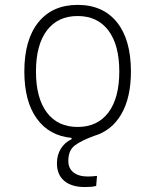

<svg xmlns="http://www.w3.org/2000/svg" viewBox="-20 -547 626 774"><path d="M321.8 207Q268.6 207 239 182.1Q209.5 157.2 209.5 111.3Q209.5 78.1 225.1 52.7Q240.7 27.3 268.6 14.2V8.8Q178.2 0.5 128.2 -69.1Q78.1 -138.7 78.1 -258.8Q78.1 -387.2 134.8 -457.3Q191.4 -527.3 293 -527.3Q395 -527.3 451.4 -457.3Q507.8 -387.2 507.8 -258.8Q507.8 -153.3 469 -86.7Q430.2 -20 358.9 1Q309.1 19 282.2 38.8Q255.4 58.6 255.4 101.6Q255.4 131.3 276.1 147.9Q296.9 164.6 334.5 164.6Q349.1 164.6 371.1 162.1L367.7 202.6Q356 205.6 343.8 206.3Q331.5 207 321.8 207ZM293 -35.2Q373 -35.2 417 -93.5Q460.9 -151.9 460.9 -258.8Q460.9 -365.7 417 -424.1Q373 -482.4 293 -482.4Q212.9 -482.4 168.9 -424.1Q125 -365.7 125 -258.8Q125 -151.9 168.9 -93.5Q212.9 -35.2 293 -35.2Z"/></svg>

Font: Cascadia Mono ExtraLight
Style: Regular
Weight: 200
Monospace: yes
Designer: Aaron Bell
Foundry: Saja Typeworks
Version: Version 2404.023; ttfautohint (v1.8.4)